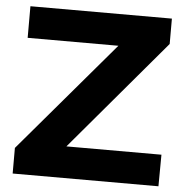

<svg xmlns="http://www.w3.org/2000/svg" viewBox="-51 -750 773 799"><g transform="rotate(5 335.5 -350.0)"><path d="M44 -700H635V-594L244 -132H641L640 0H31V-107L423 -568H44Z"/></g></svg>

Font: Argentum Sans SemiBold
Style: Regular
Weight: 600
Designer: Julieta Ulanovsky (Modified by Cristiano Sobral)
Foundry: Julieta Ulanovsky
Version: Version 5.001;November 22, 2018;FontCreator 11.5.0.2425 64-b